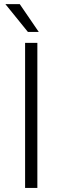

<svg xmlns="http://www.w3.org/2000/svg" viewBox="-20 -921 306 941"><path d="M163.1 0H103V-710.9H163.1ZM169.9 -764.6H116.7L6.3 -900.9H76.7Z"/></svg>

Font: Melbourne
Style: Light
Weight: 300
Designer: Google
Version: Version 2.000980; 2014